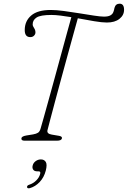

<svg xmlns="http://www.w3.org/2000/svg" viewBox="-20 -762 692 1040"><path d="M237 -56Q233 -37.5 260 -33L301 -26Q319 -22.5 315 -11Q311 0 289 0H113Q94 0 96 -13Q97 -23.5 122 -28L159 -34Q176.5 -37 186 -43.2Q195.5 -49.5 200 -66Q205 -83 216.8 -125Q228.5 -167 244.5 -224.5Q260.5 -282 278 -346.2Q295.5 -410.5 312.5 -472.5Q329.5 -534.5 343.5 -586Q357.5 -637.5 366.5 -669Q336 -674 308 -677.5Q280 -681 258 -681Q199.5 -681 178.2 -667.2Q157 -653.5 157 -630Q157 -621 164.5 -610.2Q172 -599.5 172 -586Q172 -577 164.5 -569Q157 -561 144 -561Q114 -561 114 -599Q114 -648 149 -678Q184 -708 255 -708Q284.5 -708 325.8 -702.5Q367 -697 410 -690Q453 -683 488.8 -677.5Q524.5 -672 543 -672Q565 -672 576.5 -678Q588 -684 592.5 -693.5Q596.5 -702.5 597.8 -709Q599 -715.5 600 -719Q606 -742 628 -742Q652 -742 652 -709Q652 -679.5 627 -659.8Q602 -640 559 -640Q532 -640 489.8 -647.2Q447.5 -654.5 401.5 -663Q393 -632 378.5 -580Q364 -528 346.8 -465Q329.5 -402 311.8 -336.8Q294 -271.5 278.5 -213.5Q263 -155.5 252 -113.8Q241 -72 237 -56ZM181 166Q166 166 159.8 156.8Q153.5 147.5 157 134.5Q160.5 120 173.2 110.8Q186 101.5 201.5 101.5Q219 101.5 227.8 114.8Q236.5 128 228 162Q218.5 199 195 223.8Q171.5 248.5 142 257Q128.5 260.5 126.5 252Q125.5 242.5 138.5 238.5Q160.5 231.5 176.8 215Q193 198.5 197.5 180Q201.5 166 189 166Z"/></svg>

Font: Fraunces 9pt S100 Thin
Style: Italic
Weight: 100
Italic angle: -16°
Version: Version 1.000; ttfautohint (v1.8.3)